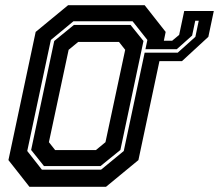

<svg xmlns="http://www.w3.org/2000/svg" viewBox="-20 -720 844 740"><path d="M690 -677.5H804L783 -578L681.5 -484.5H594.5L513.5 -103L388.5 0H93.5L12.5 -103L117.5 -597L242.5 -700H537.5L618.5 -597L611.5 -563H643.5L670.5 -585.5ZM732.5 -640 720.5 -583 661.5 -530.5H540.5L539.5 -525.5L537.5 -517H665L733 -578L746 -640ZM141.5 -66H369.5L457 -138L537.5 -517L539.5 -525.5L548 -566L491 -638H263L176 -566L85 -138ZM149.5 -80 100 -142 189 -562 265 -624H483L533 -562L444 -142L367.5 -80ZM192.5 -141.5H349.5L386.5 -172L462.5 -528L438.5 -558.5H281.5L244.5 -528L168.5 -172Z"/></svg>

Font: Tourney Expanded Regular
Style: Bold Italic
Weight: 700
Width: 7
Italic angle: -12°
Designer: Tyler Finck
Foundry: Etcetera Type Co
Version: Version 1.010; ttfautohint (v1.8.3)